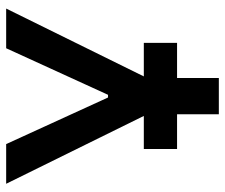

<svg xmlns="http://www.w3.org/2000/svg" viewBox="-74 -660 733 626"><g transform="rotate(-90 293.0 -346.5)"><path d="M120.6 -136.2H233.9V0H352.1V-136.2H466.8V-244.6H357.4L578.6 -693.4H449.2L297.4 -361.3H288.6L136.7 -693.4H7.3L228.5 -244.6H120.6Z"/></g></svg>

Font: Cascadia Code PL SemiBold
Style: Regular
Weight: 600
Monospace: yes
Designer: Aaron Bell
Foundry: Saja Typeworks
Version: Version 2404.023